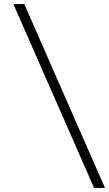

<svg xmlns="http://www.w3.org/2000/svg" viewBox="-20 -720 539 949"><path d="M445 209 46 -700H100L499 209Z"/></svg>

Font: Red Hat Text Light
Style: Regular
Weight: 300
Designer: Pentagram, MCKL
Foundry: Pentagram, MCKL
Version: Version 1.023; ttfautohint (v1.8.3)